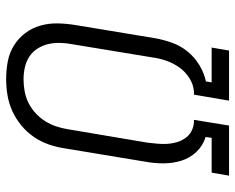

<svg xmlns="http://www.w3.org/2000/svg" viewBox="-92 -692 783 640"><g transform="rotate(-90 300.0 -371.5)"><path d="M35 0 45 -58H161L164 -78Q135 -87 114.5 -108.5Q94 -130 85 -158.5Q76 -187 76 -218.5Q76 -250 82 -282L126 -548Q130 -575 139 -601Q148 -627 164 -650.5Q180 -674 202.5 -692.5Q225 -711 250.5 -722.5Q276 -734 303 -738.5Q330 -743 357 -743Q357 -743 357 -743Q357 -743 357 -743Q387 -743 416 -737.5Q445 -732 469 -717Q493 -702 510 -679.5Q527 -657 535 -629.5Q543 -602 542.5 -572Q542 -542 537 -512L493 -246Q488 -218 478 -190Q468 -162 449 -138.5Q430 -115 403.5 -99Q377 -83 349 -77L346 -58H462L452 0H285L305 -117H314Q337 -118 359 -131.5Q381 -145 395.5 -165.5Q410 -186 418 -209Q426 -232 429 -255L473 -522Q477 -542 477.5 -563Q478 -584 473.5 -603Q469 -622 458.5 -638.5Q448 -655 432 -665.5Q416 -676 396.5 -680.5Q377 -685 356 -685Q337 -685 317 -681.5Q297 -678 278.5 -669Q260 -660 244 -645.5Q228 -631 217 -613.5Q206 -596 199.5 -577Q193 -558 190 -539L145 -272Q143 -255 141.5 -238.5Q140 -222 141 -205.5Q142 -189 146.5 -174Q151 -159 160 -146Q169 -133 183 -125.5Q197 -118 213 -117H221L202 0Z"/></g></svg>

Font: Iosevka SS04 Light Extended
Style: Italic
Weight: 300
Width: 7
Italic angle: -9°
Monospace: yes
Designer: Belleve Invis
Foundry: Belleve Invis
Version: Version 19.0.0; ttfautohint (v1.8.4)